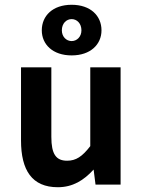

<svg xmlns="http://www.w3.org/2000/svg" viewBox="-20 -773 598 804"><path d="M68 -491V-185C68 -60 114 11 222 11C285 11 331 -18 372 -63L380 0H485V-491H358V-161C324 -117 298 -100 261 -100C215 -100 195 -127 195 -200V-491ZM155 -646C155 -587 201 -541 280 -541C359 -541 405 -587 405 -646C405 -707 359 -753 280 -753C201 -753 155 -707 155 -646ZM280 -693C302 -693 321 -675 321 -646C321 -619 302 -601 280 -601C258 -601 239 -619 239 -646C239 -675 258 -693 280 -693Z"/></svg>

Font: Source Sans Pro SemBd
Style: Regular
Weight: 700
Designer: Paul D. Hunt
Foundry: Adobe Systems Incorporated
Version: Version 2.020;PS 2.0;hotconv 1.0.86;makeotf.lib2.5.63406